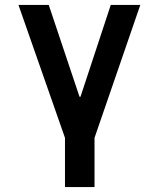

<svg xmlns="http://www.w3.org/2000/svg" viewBox="-20 -560 640 780"><path d="M244 200H364V0L550 -540H430L307 -167H303L178 -540H55L244 0Z"/></svg>

Font: CommitMonoV143 ExtLt
Style: Regular
Weight: 200
Monospace: yes
Designer: Eigil Nikolajsen
Foundry: Eigil Nikolajsen
Version: Version 1.143